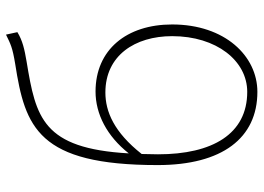

<svg xmlns="http://www.w3.org/2000/svg" viewBox="-136 -708 857 624"><g transform="rotate(-90 292.0 -395.5)"><path d="M306 13C422 13 525 -92 525 -264C525 -412 443 -513 307 -513C234 -513 162 -476 106 -405C122 -685 222 -707 404 -737C445 -744 472 -750 500 -767L492 -804C461 -789 451 -783 396 -774C191 -742 68 -700 68 -311C68 -101 156 13 306 13ZM104 -363C175 -453 242 -481 304 -481C424 -481 487 -385 487 -264C487 -120 407 -20 306 -20C169 -20 103 -133 103 -310Z"/></g></svg>

Font: Noto Sans CJK HK Thin
Style: Regular
Weight: 100
Designer: Ryoko NISHIZUKA 西塚涼子 (kana, bopomofo & ideographs); Paul D. Hunt (Latin, Greek & Cyrillic); Sandoll Communications 산돌커뮤니
Foundry: Adobe
Version: Version 2.004;hotconv 1.0.118;makeotfexe 2.5.65603